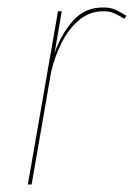

<svg xmlns="http://www.w3.org/2000/svg" viewBox="-20 -490 356 510"><path d="M310 -440 316 -448Q303 -456 289 -463Q275 -470 258 -470Q207 -472 174.5 -435.5Q142 -399 125 -349L144 -460H134L54 0H64L116 -300Q125 -339 143.5 -376Q162 -413 190.5 -437Q219 -461 258 -460Q272 -460 285 -454Q298 -448 310 -440Z"/></svg>

Font: Jost* 200 Hairline Italic
Style: Italic
Weight: 100
Italic angle: -10°
Version: Version 3.200; ttfautohint (v0.97) -l 8 -r 50 -G 200 -x 14 -